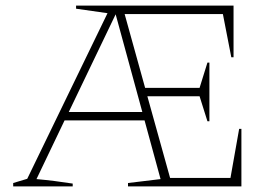

<svg xmlns="http://www.w3.org/2000/svg" viewBox="-20 -664 978 684"><path d="M719 -232 691 -321H505L586 -30H801L832 -205H840V0H436V-12L552 -26L495 -235H210L110 -26Q143 -23 175 -19Q207 -15 239 -10V0H27V-12L77 -27L363 -617L251 -633V-644H812V-460H804L774 -614H424L497 -351H691L719 -441H726V-232ZM225 -265H487L392 -613Z"/></svg>

Font: Piazzolla Thin
Style: Regular
Weight: 100
Designer: Juan Pablo del Peral
Foundry: Huerta Tipografica
Version: Version 1.330